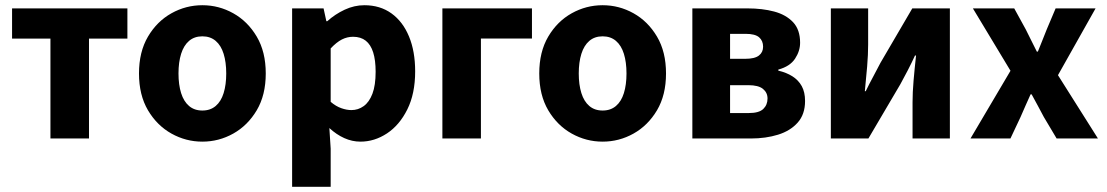

<svg xmlns="http://www.w3.org/2000/svg" viewBox="-20 -528 4220 732"><path d="M172.3 0V-380.8H26V-496.1H465.7V-380.8H319.3V0Z M751.5 12Q688.8 12 633.7 -18.7Q578.6 -49.5 544.2 -107.5Q509.9 -165.6 509.9 -247.9Q509.9 -330.4 544.2 -388.5Q578.6 -446.7 633.7 -477.4Q688.8 -508.1 751.5 -508.1Q814.3 -508.1 869.3 -477.4Q924.3 -446.7 958.8 -388.5Q993.2 -330.4 993.2 -247.9Q993.2 -165.6 958.8 -107.5Q924.3 -49.5 869.3 -18.7Q814.3 12 751.5 12ZM751.5 -106.6Q781.9 -106.6 802.3 -123.9Q822.7 -141.2 832.6 -173.1Q842.5 -205 842.5 -247.9Q842.5 -290.8 832.6 -322.8Q822.7 -354.7 802.3 -372.1Q781.9 -389.5 751.5 -389.5Q721.1 -389.5 700.8 -372.1Q680.5 -354.7 670.5 -322.8Q660.5 -290.8 660.5 -247.9Q660.5 -205 670.5 -173.1Q680.5 -141.2 700.8 -123.9Q721.1 -106.6 751.5 -106.6Z M1093.7 184.1V-496.1H1213.6L1224.2 -447.3H1227.9Q1257.3 -473.8 1294 -491Q1330.7 -508.1 1369.1 -508.1Q1429.2 -508.1 1472.5 -476.9Q1515.8 -445.7 1539.3 -389Q1562.8 -332.4 1562.8 -255.9Q1562.8 -170.8 1532.9 -110.8Q1503 -50.8 1455.4 -19.4Q1407.8 12 1354.1 12Q1322.6 12 1292.5 -1.5Q1262.4 -15.1 1235.7 -39.8L1240.7 38.7V184.1ZM1319.8 -108.3Q1345.5 -108.3 1366.5 -123.4Q1387.6 -138.4 1399.9 -170.7Q1412.1 -202.9 1412.1 -254.2Q1412.1 -298.8 1402.7 -328.4Q1393.3 -358 1374.3 -372.9Q1355.3 -387.8 1325.9 -387.8Q1303.8 -387.8 1283.4 -377.5Q1263 -367.1 1240.7 -343.4V-139.7Q1260.8 -122.6 1281.3 -115.5Q1301.7 -108.3 1319.8 -108.3Z M1666.6 0V-496H2008.1V-381H1813.5V0Z M2277.5 12Q2214.8 12 2159.7 -18.7Q2104.6 -49.5 2070.2 -107.5Q2035.9 -165.6 2035.9 -247.9Q2035.9 -330.4 2070.2 -388.5Q2104.6 -446.7 2159.7 -477.4Q2214.8 -508.1 2277.5 -508.1Q2340.3 -508.1 2395.3 -477.4Q2450.3 -446.7 2484.8 -388.5Q2519.2 -330.4 2519.2 -247.9Q2519.2 -165.6 2484.8 -107.5Q2450.3 -49.5 2395.3 -18.7Q2340.3 12 2277.5 12ZM2277.5 -106.6Q2307.9 -106.6 2328.3 -123.9Q2348.7 -141.2 2358.6 -173.1Q2368.5 -205 2368.5 -247.9Q2368.5 -290.8 2358.6 -322.8Q2348.7 -354.7 2328.3 -372.1Q2307.9 -389.5 2277.5 -389.5Q2247.1 -389.5 2226.8 -372.1Q2206.5 -354.7 2196.5 -322.8Q2186.5 -290.8 2186.5 -247.9Q2186.5 -205 2196.5 -173.1Q2206.5 -141.2 2226.8 -123.9Q2247.1 -106.6 2277.5 -106.6Z M2619.6 0V-496H2830.4Q2886.5 -496 2931.5 -484Q2976.5 -472 3003.5 -443.5Q3030.4 -414.9 3030.4 -365.1Q3030.4 -333.6 3011.1 -304.2Q2991.7 -274.8 2947.3 -262.7V-258.7Q2978 -251.6 3001 -237.1Q3024 -222.6 3036.7 -199.6Q3049.3 -176.6 3049.3 -143.1Q3049.3 -92 3021.1 -60.5Q2993 -29 2946.3 -14.5Q2899.6 0 2842.6 0ZM2763.4 -303.8H2821.6Q2857.4 -303.8 2873.4 -316.3Q2889.3 -328.7 2889.3 -349.8Q2889.3 -372.6 2874.1 -385.8Q2858.8 -399 2822.4 -399H2763.4ZM2763.4 -97H2834.6Q2874 -97 2890.1 -112.7Q2906.2 -128.3 2906.2 -152.5Q2906.2 -174.8 2888.9 -189Q2871.6 -203.3 2832.8 -203.3H2763.4Z M3147.6 0V-496H3289.8V-358.4Q3289.8 -320.1 3286 -274.7Q3282.2 -229.3 3277.2 -180.3H3280.6Q3292.9 -206 3309.3 -236.3Q3325.6 -266.7 3336.9 -288.7L3458.1 -496H3601.4V0H3459.1V-138.1Q3459.1 -175.5 3463 -220.9Q3466.9 -266.2 3472.4 -316.2H3468.4Q3456.5 -290.2 3440.7 -259.5Q3424.9 -228.8 3412.6 -206.9L3290.8 0Z M3680 0 3832.5 -258.2 3689.1 -496.1H3846.7L3890.7 -415.9Q3901.1 -395.3 3911.7 -373.7Q3922.3 -352.1 3932.9 -331.3H3936.9Q3945.1 -352.1 3953.9 -373.7Q3962.7 -395.3 3970.7 -415.9L4004.6 -496.1H4156.9L4013.5 -241.4L4165.9 0H4008.4L3959.6 -82Q3948.2 -103.3 3936.5 -125.3Q3924.8 -147.3 3913.1 -168.3H3909.1Q3899.9 -147.3 3890 -125.7Q3880.1 -104.1 3870.9 -82L3832.3 0Z"/></svg>

Font: Source Sans 3 Variable
Style: Regular
Weight: 200
Designer: Paul D. Hunt
Foundry: Adobe Systems Incorporated
Version: Version 3.026